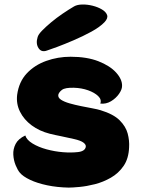

<svg xmlns="http://www.w3.org/2000/svg" viewBox="-20 -838 647 873"><path d="M317 -809Q331 -817 354 -817.5Q377 -818 401 -812Q425 -806 443.5 -795Q462 -784 467 -769.5Q472 -755 455 -737Q434 -715 395.5 -694Q357 -673 315 -655Q273 -637 239.5 -624.5Q206 -612 193 -608Q168 -599 155 -619.5Q142 -640 151 -669Q154 -681 171 -698.5Q188 -716 212.5 -736.5Q237 -757 265 -776Q293 -795 317 -809ZM301 -580Q375 -580 427.5 -559.5Q480 -539 508 -508Q536 -477 535 -447Q535 -431 521 -411Q507 -391 484.5 -377.5Q462 -364 436 -367Q443 -385 426.5 -401Q410 -417 380.5 -427.5Q351 -438 316 -439Q276 -440 262 -429.5Q248 -419 245 -407Q243 -394 257.5 -384.5Q272 -375 296.5 -368Q321 -361 348.5 -355.5Q376 -350 400 -345.5Q424 -341 437 -337Q496 -319 524 -291Q552 -263 560.5 -231Q569 -199 567 -168Q565 -117 542 -83.5Q519 -50 484 -30Q449 -10 411.5 -0.5Q374 9 341.5 12Q309 15 292 15Q240 14 194.5 4.5Q149 -5 116.5 -20.5Q84 -36 70 -53Q60 -65 51 -87Q42 -109 40.5 -134.5Q39 -160 51 -183.5Q63 -207 95 -222Q101 -202 128 -185.5Q155 -169 192 -159Q229 -149 266 -146Q302 -143 334 -146.5Q366 -150 370 -170Q372 -180 359.5 -189.5Q347 -199 316 -206Q282 -214 256 -219Q230 -224 206 -230Q159 -242 124 -268Q89 -294 71 -330Q53 -366 58 -407Q66 -466 101.5 -504Q137 -542 190 -561Q243 -580 301 -580Z"/></svg>

Font: Potta One
Style: Regular
Weight: 400
Designer: 108,108go
Foundry: Font Zone 108
Version: Version 1.000